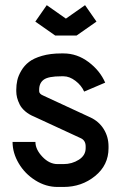

<svg xmlns="http://www.w3.org/2000/svg" viewBox="-20 -722 490 754"><path d="M238.8 -648.9 314 -701.7 358.9 -637.2 280.8 -582.5H196.8L118.7 -637.2L163.6 -701.7ZM119.1 -164.6Q119.1 -135.3 146.5 -106.4Q173.8 -77.6 206.1 -77.6H229.5Q262.7 -77.6 289.6 -94.7Q316.4 -111.8 316.4 -140.1V-147Q316.4 -170.4 297.4 -179.2L114.7 -263.7Q94.2 -272 79.3 -284.7Q64.5 -297.4 57.4 -311.5Q50.3 -325.7 47.1 -338.4Q43.9 -351.1 43.9 -363.8V-369.6Q43.9 -388.7 47.9 -406.5Q51.8 -424.3 63.5 -444.3Q75.2 -464.4 93.8 -478.8Q112.3 -493.2 145 -502.7Q177.7 -512.2 220.7 -512.2H229.5Q282.7 -512.2 327.6 -478.5Q372.6 -444.8 393.1 -397.5L310.5 -362.3Q299.8 -386.7 276.4 -404.5Q252.9 -422.4 229.5 -422.4H220.7Q169.9 -422.4 151.9 -409.2Q133.8 -396 133.8 -369.6V-363.8Q133.8 -353 150.9 -346.2L335.4 -260.7Q368.7 -245.1 387.5 -214.8Q406.2 -184.6 406.2 -147V-140.1Q406.2 -73.7 353.5 -30.8Q300.8 12.2 229.5 12.2H206.1Q160.2 12.2 118.9 -13.7Q77.6 -39.6 53.5 -80.6Q29.3 -121.6 29.3 -164.6Z"/></svg>

Font: Anka/Coder Narrow
Style: Bold
Weight: 700
Width: 3
Monospace: yes
Version: Version 001.100